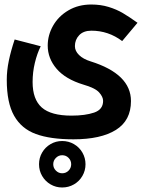

<svg xmlns="http://www.w3.org/2000/svg" viewBox="-20 -572 640 851"><path d="M10 -218Q10 -259 19 -302.5Q28 -346 45 -397L160.5 -367Q144.5 -335 134.5 -293.5Q124.5 -252 124.5 -208.5Q124.5 -131.5 165.2 -95.5Q206 -59.5 297 -59.5Q357.5 -59.5 397.2 -73Q437 -86.5 437 -125Q437 -142.5 419.5 -162.2Q402 -182 349.5 -197Q270.5 -221 231 -267Q191.5 -313 191.5 -370Q191.5 -416.5 215.5 -458.5Q239.5 -500.5 283.5 -526.2Q327.5 -552 384.5 -552Q426.5 -552 461.5 -541.2Q496.5 -530.5 524.5 -514Q552.5 -497.5 589.5 -471L521.5 -390Q460.5 -436 385 -436Q350 -436 331 -416Q312 -396 312 -367.5Q312 -346 330.5 -328Q349 -310 381.5 -300Q560.5 -244 560.5 -124Q560.5 -38 493.8 3.8Q427 45.5 305.5 45.5Q203 45.5 139 22Q75 -1.5 42.5 -59Q10 -116.5 10 -218ZM153 156Q153 127.5 166.8 104Q180.5 80.5 204 66.8Q227.5 53 255.5 53Q284 53 307.8 66.8Q331.5 80.5 345.2 104.2Q359 128 359 156Q359 184 345.2 207.8Q331.5 231.5 307.8 245.2Q284 259 255.5 259Q227.5 259 204 245.2Q180.5 231.5 166.8 208Q153 184.5 153 156ZM255.5 196Q272.5 196 284 184.2Q295.5 172.5 295.5 156Q295.5 139.5 284 127.8Q272.5 116 255.5 116Q239.5 116 227.8 127.8Q216 139.5 216 156Q216 172.5 227.8 184.2Q239.5 196 255.5 196Z"/></svg>

Font: JuliaMono ExtraBoldItalic
Style: Regular
Weight: 800
Italic angle: -9°
Monospace: yes
Designer: cormullion
Foundry: corm
Version: Version 0.049; ttfautohint (v1.8.4)